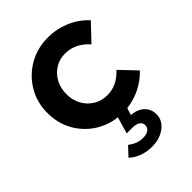

<svg xmlns="http://www.w3.org/2000/svg" viewBox="-222 -635 975 975"><g transform="rotate(-45 266.0 -147.5)"><path d="M285.6 235.9Q210.9 235.9 160.4 190.6L205.4 142.8Q242.7 172 283.4 172Q309.9 172 324 161.7Q338.1 151.4 338.1 133.7Q338.1 116.7 323.6 106.7Q309 96.7 283.4 96.7H241.6L267.7 7.3Q199.6 -0.9 145.6 -37.8Q91.7 -74.7 60.8 -132.3Q30 -189.9 30 -260.3Q30 -336.9 66.1 -397.9Q102.3 -458.9 164.2 -495Q226.1 -531 302.9 -531Q365 -531 421.7 -507Q478.5 -482.9 518.9 -438.4L434.7 -349.4Q406.1 -381.4 374.4 -396.5Q342.7 -411.5 306 -411.5Q266.5 -411.5 234.6 -391.7Q202.8 -372 184.4 -337.8Q165.9 -303.6 165.9 -260.3Q165.9 -217.7 184.7 -183.4Q203.5 -149.1 236.2 -129.3Q268.9 -109.5 309.2 -109.5Q344.4 -109.5 374.9 -124.1Q405.3 -138.6 433 -168.2L514.8 -82.4Q480.2 -44.9 433.2 -21.5Q386.2 1.9 334.3 8L322.7 45.7Q366.7 49.1 392.2 73.3Q417.7 97.4 417.7 134.9Q417.7 177.7 379.9 206.8Q342 235.9 285.6 235.9Z"/></g></svg>

Font: Red Hat Display
Style: Regular
Weight: 300
Designer: Pentagram, MCKL
Foundry: Pentagram, MCKL
Version: Version 1.023